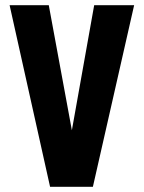

<svg xmlns="http://www.w3.org/2000/svg" viewBox="-20 -720 556 740"><path d="M17 -700 173 0H338L497 -700H343L257 -218L168 -700Z"/></svg>

Font: Advent Pro ExtraBold
Style: Regular
Weight: 800
Designer: VivaRado, Andreas Kalpakidis
Foundry: VivaRado, Andreas Kalpakidis
Version: Version 3.000